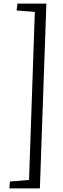

<svg xmlns="http://www.w3.org/2000/svg" viewBox="-20 -832 350 1064"><path d="M173 -766 72 -774 77 -812H237L201 212H32L35 174L141 165Z"/></svg>

Font: Literata Light
Style: Italic
Weight: 300
Italic angle: -2°
Designer: Latin by Veronika Burian and Jose Scaglione. Greek by Irene Vlachou. Cyrillic by Vera Evstafieva
Foundry: TypeTogether
Version: Version 3.103;gftools[0.9.29]